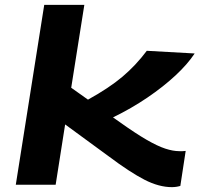

<svg xmlns="http://www.w3.org/2000/svg" viewBox="-20 -760 821 790"><path d="M45 0 162 -740H327L273 -399L342 -350Q429 -398 484 -444.5Q539 -491 584 -551L781 -540Q752 -496 702 -449.5Q652 -403 586.5 -358.5Q521 -314 445 -277L472 -258Q538 -211 583 -185Q628 -159 660 -148.5Q692 -138 718 -138Q725 -138 731.5 -138Q738 -138 744 -139L722 5Q705 10 687 10Q634 10 574.5 -20.5Q515 -51 427 -117L248 -248L209 0Z"/></svg>

Font: Georama Extra Expanded SemiBold
Style: Italic
Weight: 600
Width: 8
Italic angle: -9°
Designer: Jean-Baptiste Levee
Foundry: Production Type
Version: Version 1.000